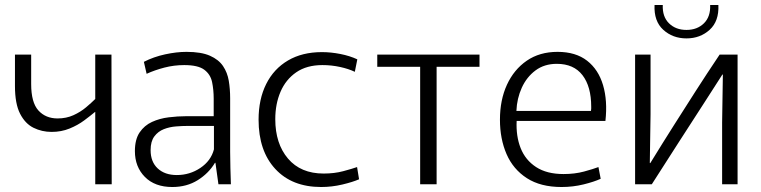

<svg xmlns="http://www.w3.org/2000/svg" viewBox="-20 -739 3051 770"><path d="M362 0V-290H361Q343 -275 317.5 -256Q292 -237 259 -223.5Q226 -210 187 -210Q148 -210 114.5 -226.5Q81 -243 60.5 -283Q40 -323 40 -394V-520H105V-402Q105 -328 134 -296Q163 -264 211 -264Q246 -264 274.5 -277Q303 -290 325 -308.5Q347 -327 362 -342V-520H427L428 0Z M671 11Q601 11 561 -29.5Q521 -70 521 -133Q521 -180 540 -208Q559 -236 589.5 -250Q620 -264 656.5 -268.5Q693 -273 727 -273H837V-343Q837 -379 830.5 -410Q824 -441 799 -459.5Q774 -478 719 -478Q678 -478 639.5 -468Q601 -458 568 -443L557 -491Q596 -511 642 -521Q688 -531 728 -531Q787 -531 822 -515.5Q857 -500 874.5 -474Q892 -448 897.5 -415Q903 -382 903 -345V-130Q903 -101 904 -65Q905 -29 906 0H856L844 -86H842Q817 -44 773 -16.5Q729 11 671 11ZM689 -37Q741 -37 783.5 -65.5Q826 -94 838 -140V-234H734Q712 -234 686 -232Q660 -230 637 -221Q614 -212 599 -192Q584 -172 584 -137Q584 -90 612.5 -63.5Q641 -37 689 -37Z M1268 11Q1151 11 1084 -61.5Q1017 -134 1017 -259Q1017 -341 1047.5 -402Q1078 -463 1135 -496.5Q1192 -530 1271 -530Q1307 -530 1345 -522.5Q1383 -515 1413 -501L1403 -451Q1378 -463 1343.5 -470.5Q1309 -478 1273 -478Q1210 -478 1168 -449Q1126 -420 1105 -371Q1084 -322 1084 -261Q1084 -163 1135 -103Q1186 -43 1278 -43Q1321 -43 1356.5 -52.5Q1392 -62 1412 -69L1420 -20Q1395 -9 1353 1Q1311 11 1268 11Z M1665 0V-471H1493V-520H1903V-471H1731V0Z M2232 11Q2148 11 2093 -24.5Q2038 -60 2011.5 -121Q1985 -182 1985 -259Q1985 -338 2013 -399Q2041 -460 2092.5 -495.5Q2144 -531 2216 -531Q2289 -531 2334.5 -495.5Q2380 -460 2398.5 -397.5Q2417 -335 2408 -254H2052Q2049 -193 2068 -145Q2087 -97 2130 -69Q2173 -41 2240 -41Q2285 -41 2322 -51Q2359 -61 2380 -69L2389 -22Q2363 -10 2320.5 0.5Q2278 11 2232 11ZM2213 -483Q2163 -483 2127.5 -456.5Q2092 -430 2072.5 -387Q2053 -344 2051 -294H2350Q2351 -299 2351 -303.5Q2351 -308 2351 -311Q2351 -392 2316 -437.5Q2281 -483 2213 -483Z M2527 0V-520H2589V-281L2586 -85H2588Q2639 -168 2682.5 -236.5Q2726 -305 2769.5 -373Q2813 -441 2866 -520H2938V0H2876V-248L2879 -440H2877Q2845 -390 2800.5 -321Q2756 -252 2703 -170Q2650 -88 2594 0ZM2733 -585Q2678 -585 2640 -619.5Q2602 -654 2605 -719H2638Q2636 -672 2663 -645.5Q2690 -619 2733 -619Q2776 -619 2803 -645.5Q2830 -672 2828 -719H2861Q2864 -654 2826 -619.5Q2788 -585 2733 -585Z"/></svg>

Font: Murecho Light
Style: Regular
Weight: 300
Designer: Neil Summerour
Foundry: Positype
Version: Version 1.010; ttfautohint (v1.8.3)